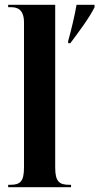

<svg xmlns="http://www.w3.org/2000/svg" viewBox="-20 -780 414 800"><path d="M264 -609V-600H273C306 -644 352 -705 374 -750V-760H299C292 -719 278 -659 264 -609ZM14 0H276V-10H269C228 -10 210 -22 210 -82V-760H14V-750H25C49 -750 80 -744 80 -686V-82C80 -22 63 -10 22 -10H14Z"/></svg>

Font: Noto Serif Display ExtraCondensed
Style: Bold
Weight: 700
Width: 2
Designer: Monotype Design Team
Foundry: Monotype Imaging Inc.
Version: Version 2.009